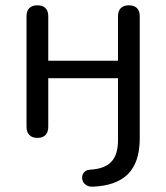

<svg xmlns="http://www.w3.org/2000/svg" viewBox="-20 -513 627 724"><path d="M330 191C445 186 507 132 507 9V-452C507 -479 492 -493 466 -493C440 -493 425 -479 425 -452V-284H162V-452C162 -479 147 -493 121 -493C95 -493 80 -479 80 -452V-35C80 -8 95 7 121 7C148 7 162 -8 162 -35V-218H425V15C425 91 391 123 318 127C277 130 280 193 330 191Z"/></svg>

Font: SN Pro Book
Style: Regular
Weight: 350
Designer: Tobias Whetton
Foundry: Supernotes
Version: Version 1.003;Glyphs 3.3 (3324)